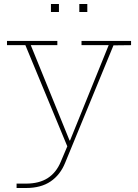

<svg xmlns="http://www.w3.org/2000/svg" viewBox="-20 -731 691 961"><path d="M388 -526H636V-505L548 -504L306 84Q281.5 144.5 233.2 177.2Q185 210 110 210H63V188H110Q176 188 218.8 160.5Q261.5 133 284 79L323 -13L320 9L107 -505H15V-526H267V-505H134L337 -6L315 -28H338L325 -14L524 -505H388ZM235 -711H275V-671H235ZM377 -711H417V-671H377Z"/></svg>

Font: Hepta Slab ExtraLight ExtraLight
Style: Regular
Weight: 250
Version: Version 1.102